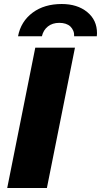

<svg xmlns="http://www.w3.org/2000/svg" viewBox="-20 -938 504 958"><path d="M16 0 156 -700H354L214 0ZM70 -757C79 -806 104 -846 143 -875C182 -904 231 -918 288 -918C339 -918 382 -905 415 -878C448 -851 464 -816 464 -772L463 -757H350C351 -777 344 -793 331 -806C318 -818 299 -824 276 -824C253 -824 234 -818 219 -806C204 -794 194 -778 189 -757Z"/></svg>

Font: My Font
Style: Italic
Weight: 500
Designer: Julieta Ulanovsky
Foundry: Julieta Ulanovsky
Version: ""